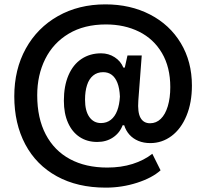

<svg xmlns="http://www.w3.org/2000/svg" viewBox="-20 -758 941 879"><path d="M45.4 -317Q45.4 -440.1 98.1 -535.6Q150.9 -631 245.6 -684.5Q340.3 -738 462.6 -738Q576.7 -738 666.9 -691.5Q757 -645 807.8 -560.5Q858.6 -476 858.6 -366.3Q858.6 -287.7 833.7 -227.9Q808.9 -168 765.3 -135.4Q721.7 -102.9 668 -102.9Q637.9 -102.9 613.6 -112.9Q589.3 -123 572.8 -141.3Q556.3 -159.6 548.7 -184.4H541.4Q528 -149.3 497.3 -128.7Q466.6 -108.1 425 -108.1Q378.9 -108.1 344.6 -130.8Q310.3 -153.4 291.4 -195.9Q272.4 -238.4 272.4 -296.9Q272.4 -364.4 293.5 -413.5Q314.6 -462.6 353.2 -488.2Q391.9 -513.9 442.9 -513.9Q477.1 -513.9 504.9 -496Q532.7 -478.1 544.7 -448.6H551.3L563.6 -504H628.9L613.3 -298Q609.3 -243.6 623.3 -218.6Q637.3 -193.7 667 -193.7Q695.4 -193.7 716.1 -213.9Q736.9 -234.1 748.2 -271.8Q759.6 -309.4 759.6 -359.3Q759.6 -450.3 721.5 -515.1Q683.4 -579.9 616.6 -613Q549.9 -646.1 464.9 -646.1Q365.4 -646.1 294.6 -603.8Q223.7 -561.4 187.1 -488Q150.4 -414.6 150.4 -321.9Q150.4 -216.9 189.4 -142.6Q228.4 -68.3 300.3 -29.6Q372.1 9.1 471 9.1Q534.6 9.1 586.9 -7.4Q639.3 -24 677.4 -53.9L715.1 21.7Q676.7 56.4 607.6 78.7Q538.4 101 464 101Q334.7 101 240.3 49.1Q145.9 -2.7 95.6 -97.4Q45.4 -192.1 45.4 -317ZM529 -315.9Q527.3 -353.9 517.6 -378.5Q508 -403.1 491.6 -415.4Q475.3 -427.6 452.4 -427.6Q425 -427.6 406.2 -412Q387.4 -396.4 378.4 -368.1Q369.3 -339.9 369.3 -301.7Q369.3 -250.6 388.9 -222.6Q408.6 -194.6 442.3 -194.6Q468.4 -194.6 487.4 -209.5Q506.3 -224.4 516.6 -251.6Q527 -278.7 529 -315.9Z"/></svg>

Font: Mona Sans VF XLt
Style: Regular
Weight: 200
Designer: Deni Anggara
Foundry: GitHub
Version: Version 2.000;Glyphs 3.2.3 (3260)